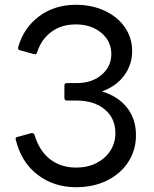

<svg xmlns="http://www.w3.org/2000/svg" viewBox="-20 -768 643 802"><path d="M46 -184 45 -188Q45 -194 53 -196L111 -212H114Q121 -212 124 -205Q144 -138 189 -103Q234 -68 298 -68Q346 -68 383 -87Q420 -106 441 -138.5Q462 -171 462 -212Q462 -274 417.5 -311Q373 -348 299 -348H259Q249 -348 249 -359V-411Q249 -421 259 -421H301Q364 -421 404.5 -455.5Q445 -490 445 -542Q445 -596 403 -631Q361 -666 296 -666Q236 -666 194 -634.5Q152 -603 135 -549Q132 -539 122 -542L63 -558Q53 -561 56 -571Q79 -652 143.5 -700Q208 -748 297 -748Q364 -748 417.5 -723Q471 -698 501.5 -654Q532 -610 532 -555Q532 -498 499 -453Q466 -408 406 -386Q473 -366 510.5 -318.5Q548 -271 548 -203Q548 -142 516.5 -92.5Q485 -43 428 -14.5Q371 14 298 14Q205 14 137 -38Q69 -90 46 -184Z"/></svg>

Font: LINE Seed Sans TH
Style: Regular
Weight: 400
Designer: Dalton Maag Ltd | Thai characters by Cadson Demak Co.,Ltd.
Foundry: Dalton Maag Ltd
Version: Version 1.002